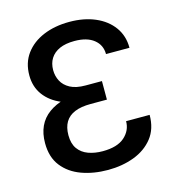

<svg xmlns="http://www.w3.org/2000/svg" viewBox="-110 -832 864 937"><g transform="rotate(-15 322.0 -363.5)"><path d="M404.1 -348H312.1Q241.1 -348 186.3 -370.6Q131.4 -393.1 100.1 -435.2Q68.9 -477.3 68.9 -535.2Q68.9 -598.7 102.1 -643.8Q135.3 -688.9 193.2 -713.1Q251.1 -737.2 324.6 -737.2Q398.1 -737.2 454.7 -712.9Q511.4 -688.6 543.7 -644Q576 -599.4 576 -539.1H457.4Q457.4 -584.9 422.6 -612.7Q387.8 -640.6 324.6 -640.6Q279.5 -640.6 249.1 -627Q218.8 -613.3 203.3 -588.4Q187.9 -563.6 187.9 -529.8Q187.9 -500 201.3 -474.3Q214.8 -448.5 244.1 -432.7Q273.4 -416.9 321.7 -416.9H404.1ZM312.1 -390.6H404.1V-323.2H321.7Q273.4 -323.2 241.5 -310Q209.5 -296.9 193.5 -270.2Q177.6 -243.6 177.6 -203.8Q177.6 -161.2 196.2 -135.1Q214.8 -109 247.2 -97.1Q279.5 -85.2 320 -85.2Q393.8 -85.2 430.6 -117.9Q467.3 -150.6 467.3 -197.4H586.3Q586.3 -127.1 549.9 -81.1Q513.5 -35.2 453.5 -12.6Q393.5 9.9 321.7 9.9Q248.9 9.9 188.9 -11.9Q128.9 -33.7 93.2 -79.2Q57.5 -124.6 57.5 -195.7Q57.5 -292.6 125 -341.6Q192.5 -390.6 312.1 -390.6Z"/></g></svg>

Font: InterMG Medium
Style: Regular
Weight: 500
Designer: Rasmus Andersson
Foundry: rsms
Version: Version 3.019;December 26, 2023;FontCreator 15.0.0.2955 64-b